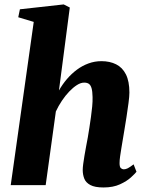

<svg xmlns="http://www.w3.org/2000/svg" viewBox="-20 -837 662 868"><path d="M448 10.5Q409 10.5 388.5 -0.5Q368 -11.5 361 -29.5Q354 -47.5 354 -68.5Q354 -79.5 356.2 -96Q358.5 -112.5 361.8 -132.8Q365 -153 369.2 -174.5Q373.5 -196 377 -216Q380.5 -237 384.2 -260.5Q388 -284 391.2 -308.2Q394.5 -332.5 396.8 -355.5Q399 -378.5 398.5 -398Q398 -424 394 -438Q390 -452 382 -457.8Q374 -463.5 360.5 -463.5Q345 -463.5 327.8 -452.5Q310.5 -441.5 293 -423.2Q275.5 -405 259.8 -381.5Q244 -358 232.5 -333L186.5 0H28.5L132.5 -738L62.5 -759L70 -795L268 -817L295.5 -803L246.5 -428Q262 -455.5 282.5 -479.5Q303 -503.5 327.5 -521.8Q352 -540 380 -550.2Q408 -560.5 438.5 -560.5Q476.5 -560.5 505 -546.2Q533.5 -532 549.2 -500.8Q565 -469.5 565 -418.5Q565 -402 561 -371.5Q557 -341 551.8 -307.5Q546.5 -274 542 -247Q539 -228.5 535.5 -208Q532 -187.5 528.8 -167.8Q525.5 -148 523 -130.2Q520.5 -112.5 520.5 -99.5Q520.5 -81.5 526.8 -76.5Q533 -71.5 539.5 -71.5Q548 -71.5 557.5 -76.2Q567 -81 584 -94L597 -60.5Q591 -52.5 572.2 -35.2Q553.5 -18 522.5 -3.8Q491.5 10.5 448 10.5Z"/></svg>

Font: Merriweather 36pt Black
Style: Italic
Weight: 900
Italic angle: -7.8°
Version: Version 2.101